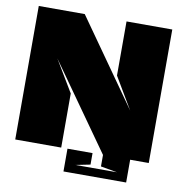

<svg xmlns="http://www.w3.org/2000/svg" viewBox="-83 -717 866 905"><g transform="rotate(10 350.0 -265.0)"><path d="M450 -380V-639H669V0H450L159 -411L250 -259V0H30V-639H250L540 -228ZM330 69H529L450 55V0H580V109H280V0H400V55Z"/></g></svg>

Font: Banana Brick
Style: Regular
Weight: 400
Designer: artmaker
Foundry: artmaker
Version: Version 4.000 2011 initial release